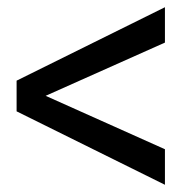

<svg xmlns="http://www.w3.org/2000/svg" viewBox="-20 -509 523 532"><path d="M437 3V-95.5L106.5 -243.5L437 -391V-489L26 -285.5V-200.5Z"/></svg>

Font: Anybody Expanded
Style: Regular
Weight: 400
Width: 7
Version: Version 1.113;gftools[0.9.25]